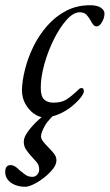

<svg xmlns="http://www.w3.org/2000/svg" viewBox="-69 -434 420 735"><path d="M99 15Q81 15 61.5 1.5Q42 -12 28.5 -35.5Q15 -59 15 -90Q16 -126 27 -169.5Q38 -213 59 -256Q80 -299 111.5 -335Q143 -371 184 -392.5Q225 -414 276 -414Q303 -414 317 -404.5Q331 -395 331 -382Q331 -366 321.5 -349.5Q312 -333 301 -333Q293 -333 287.5 -340Q282 -347 277 -357Q271 -368 262 -377.5Q253 -387 236 -387Q212 -387 186 -358Q160 -329 137.5 -284Q115 -239 101 -189Q87 -139 87 -98Q87 -65 100 -53Q113 -41 135 -41Q167 -41 186 -53.5Q205 -66 224 -84Q231 -91 234.5 -94Q238 -97 244 -97Q252 -97 252 -84Q252 -76 239.5 -60Q227 -44 205.5 -26.5Q184 -9 156.5 3Q129 15 99 15ZM28 281Q5 281 -12.5 273.5Q-30 266 -39.5 253.5Q-49 241 -49 225Q-49 198 -29 198Q-20 198 -11 203.5Q-2 209 5 217Q16 226 27.5 234.5Q39 243 55 243Q66 243 73.5 234.5Q81 226 81 215Q81 198 71 186.5Q61 175 50 163Q40 152 31 139Q22 126 22 108Q22 91 39 68Q56 45 81.5 22Q107 -1 134 -17H164Q118 20 103 47Q88 74 88 88Q88 98 97.5 109.5Q107 121 118 132Q129 143 138 154.5Q147 166 147 180Q147 196 133 213.5Q119 231 99 246.5Q79 262 59.5 271.5Q40 281 28 281Z"/></svg>

Font: EB Garamond
Style: Italic
Weight: 400
Italic angle: -17.2°
Designer: Georg Duffner and Octavio Pardo
Foundry: Georg Duffner
Version: Version 1.001